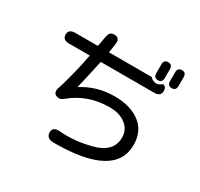

<svg xmlns="http://www.w3.org/2000/svg" viewBox="-175 -1004 1350 1299"><g transform="rotate(30 500.0 -354.5)"><path d="M787.1 -784.2Q820.3 -784.2 820.3 -749V-679.7Q820.3 -643.6 787.1 -643.6Q753.9 -643.6 753.9 -679.7V-749Q753.9 -784.2 787.1 -784.2ZM894.5 -784.2Q927.7 -784.2 927.7 -749V-679.7Q927.7 -643.6 894.5 -643.6Q861.3 -643.6 861.3 -679.7V-749Q861.3 -784.2 894.5 -784.2ZM338.9 -331.1Q452.1 -403.3 588.9 -403.3Q714.8 -403.3 789.6 -345.7Q864.3 -288.1 864.3 -181.6Q864.3 75.2 388.7 75.2Q329.1 75.2 329.1 27.3Q329.1 -13.7 377 -12.7L415 -10.7L443.4 -9.8Q526.4 -9.8 621.1 -33.2Q771.5 -69.3 771.5 -185.5Q771.5 -247.1 723.6 -284.7Q675.8 -322.3 596.7 -322.3Q430.7 -322.3 306.6 -221.7Q285.2 -203.1 270.5 -203.1Q226.6 -203.1 226.6 -241.2Q226.6 -254.9 240.2 -290Q279.3 -421.9 304.7 -557.6H143.6Q91.8 -557.6 91.8 -599.6Q91.8 -641.6 143.6 -641.6H319.3L320.3 -644.5Q335 -734.4 341.8 -745.1Q351.6 -763.7 377.9 -763.7Q418 -763.7 418 -725.6L416 -707L411.1 -673.8L406.2 -641.6H740.2Q759.8 -619.1 787.1 -619.1Q811.5 -619.1 831.1 -638.7Q858.4 -631.8 858.4 -600.6Q858.4 -557.6 807.6 -557.6H390.6Q350.6 -373 338.9 -331.1Z"/></g></svg>

Font: FakePearl
Style: Regular
Weight: 400
Version: Version 1.2